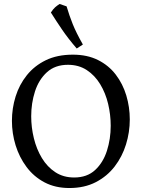

<svg xmlns="http://www.w3.org/2000/svg" viewBox="-20 -940 713 966"><path d="M347 -665Q419 -665 473 -638Q527 -611 562.5 -564.5Q598 -518 615.5 -459.5Q633 -401 633 -339Q633 -275 614 -213.5Q595 -152 557 -102.5Q519 -53 462 -23.5Q405 6 329 6Q258 6 204 -22.5Q150 -51 113.5 -100Q77 -149 58.5 -209Q40 -269 40 -332Q40 -395 58.5 -454.5Q77 -514 115 -561.5Q153 -609 210.5 -637Q268 -665 347 -665ZM322 -614Q257 -614 216 -576.5Q175 -539 156 -480Q137 -421 137 -355Q137 -299 150.5 -244Q164 -189 191 -144.5Q218 -100 258.5 -73.5Q299 -47 353 -47Q418 -47 458.5 -84.5Q499 -122 518 -181.5Q537 -241 537 -307Q537 -363 524 -417.5Q511 -472 484 -516.5Q457 -561 416.5 -587.5Q376 -614 322 -614ZM280 -920Q288 -917 297.5 -914Q307 -911 315 -908Q329 -861 346 -818.5Q363 -776 397 -716L366 -696Q323 -746 293 -790Q263 -834 236 -877Q247 -894 257 -903Q267 -912 280 -920Z"/></svg>

Font: Ruwudu
Style: Regular
Weight: 400
Designer: Becca Hirsbrunner Spalinger
Foundry: SIL International
Version: Version 3.000